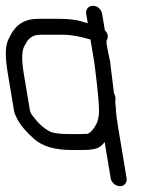

<svg xmlns="http://www.w3.org/2000/svg" viewBox="-23 -530 509 663"><path d="M274.6 -482.5 280.1 -449.6C279.8 -449.6 277.2 -450.4 275.9 -450.9C248.5 -459.5 229.2 -465 175.4 -465H108.1C62.3 -465 30.9 -444.3 12.2 -406.4L4.6 -390.9L4.5 -390.7C-5.5 -366.9 -4.9 -329.8 3.6 -278.8L25.5 -147C26.7 -139.7 30.3 -131.4 35.3 -121.6C46.3 -99.3 66.1 -75.8 93.4 -51.4C123.7 -24.4 165.3 -12 227.1 -12H263.3C291.2 -12 309.7 -15.1 322.1 -23.4C327.9 -27.4 332.6 -32 338.5 -39.3L359.2 85.5C361.7 100.5 376.3 113 391.3 113C406.4 113 416.7 100.5 414.2 85.5L385.2 -88.8C380.1 -119.2 377.6 -139.1 377.5 -146.5C377.3 -155.9 376.6 -164.6 375.3 -172.6C374.1 -179.4 379.3 -191.8 370.5 -208.2L357 -318.5C355.9 -325 341.1 -387.8 345.3 -390L346.7 -392.9C351.3 -402.5 350.4 -415.2 339.2 -424.9L329.6 -482.5C327.2 -496.9 313.8 -510 298.1 -510C283.1 -510 272.1 -498.1 274.6 -482.5ZM302 -318.2C303.7 -308.3 307.3 -278 312.9 -228.5C318.4 -179.3 320 -147.1 318.4 -134.8C316.7 -120.8 314 -110.6 311 -104.6C298.6 -79.4 286.5 -69.1 277.8 -67.8C273.1 -67.4 264.3 -67 254.1 -67H218C190.5 -67 169.7 -69.2 156.8 -72.8C136.3 -79.6 109.5 -103.4 96.4 -122.1L95.8 -122.8L95.2 -123.5C85.6 -133.9 81.3 -142.3 80.3 -148.6L58.7 -278.1C50.8 -325.6 52.9 -356.5 61 -370.7C65 -377.6 67.9 -382.7 70.2 -386.8C81.3 -402.5 95.5 -410 117.3 -410H199.5C220.5 -410 250.1 -404.9 289.4 -393.6Z"/></svg>

Font: MewTooHand
Style: BdLta
Weight: 400
Designer: Mew Too, Robert Jablonski
Version: Version 0.77